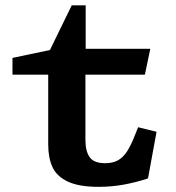

<svg xmlns="http://www.w3.org/2000/svg" viewBox="-20 -691 660 722"><path d="M161.3 -147.9V-433.2L183.8 -410.2H26.9V-473.2L210.6 -511.9L157.7 -482.2L249.7 -670.9H302.2V-484.4L279.8 -507.5H545.2L524.8 -410.2H279.3L301.2 -433.2V-165.6Q301.2 -121.8 317.5 -99.5Q333.8 -77.2 376 -77.3Q403 -77.4 422.1 -87.4Q441.2 -97.4 455.7 -118.6Q470.2 -139.8 485 -176.7L499.3 -212.5L568.7 -195.5L536.6 -20.1Q489.7 -4.7 443.9 3.5Q398.1 11.6 351.2 11.6Q276.9 11.6 235.1 -8.1Q193.2 -27.8 177.3 -62.6Q161.3 -97.3 161.3 -147.9Z"/></svg>

Font: Monaspace Xenon Var
Style: Regular
Weight: 400
Designer: Riley Cran and the Lettermatic Team
Version: Version 1.000 (Monaspace Xenon Var)